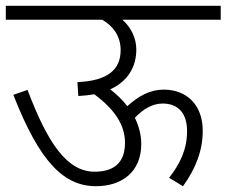

<svg xmlns="http://www.w3.org/2000/svg" viewBox="-20 -642 781 662"><path d="M0 -622V-574H332C370 -553 396 -517 396 -469C396 -402 351 -363 247 -359L250 -311C270 -312 288 -314 305 -317C374 -266 411 -212 411 -150C411 -73 364 -50 306 -50C211 -50 144 -149 75 -332L26 -315C117 -82 201 0 311 0C401 0 467 -50 467 -145C467 -179 458 -209 445 -236C475 -267 506 -285 541 -285C593 -285 625 -253 625 -190C625 -126 600 -76 563 -29L611 0C655 -61 679 -123 679 -191C679 -283 621 -333 545 -333C498 -333 459 -312 419 -276C402 -298 382 -317 360 -334C420 -361 450 -411 450 -471C450 -511 432 -547 402 -574H741V-622Z"/></svg>

Font: Noto Sans Devanagari UI Light
Style: Regular
Weight: 300
Designer: Jelle Bosma - Monotype Design Team
Foundry: Monotype Imaging Inc.
Version: Version 2.004